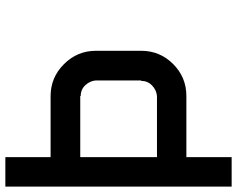

<svg xmlns="http://www.w3.org/2000/svg" viewBox="-103 -770 873 707"><g transform="rotate(-90 333.5 -416.5)"><path d="M333.3 -275Q355 -276.7 372.1 -292.9Q389.2 -309.2 389.2 -333.3H390.8V-500Q389.2 -521.7 373.3 -538.8Q357.5 -555.8 333.3 -555.8V-557.5H108.3V-275ZM333.3 -166.7H108.3V0H0V-833.3H108.3V-666.7H333.3Q401.7 -666.7 450.8 -617.5Q500 -568.3 500 -500V-333.3Q500 -264.2 451.2 -215.4Q402.5 -166.7 333.3 -166.7Z"/></g></svg>

Font: 0xA000-Squareish-Mono
Style: Squareish-Mono-Bold
Weight: 700
Version: Version 0.1